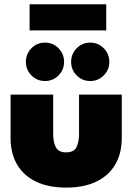

<svg xmlns="http://www.w3.org/2000/svg" viewBox="-20 -840 613 872"><path d="M221.5 -232Q221.5 -194 233.8 -171Q246 -148 280 -148Q315 -148 327 -171Q339 -194 339 -232V-410.5H533V-213Q533 -143 503.2 -92.5Q473.5 -42 417 -15Q360.5 12 280 12Q200 12 143.8 -15Q87.5 -42 57.8 -92.5Q28 -143 28 -213V-410.5H221.5ZM390 -472Q353.5 -472 328.2 -497.5Q303 -523 303 -559Q303 -595 328.2 -620.8Q353.5 -646.5 390 -646.5Q426 -646.5 451.2 -620.8Q476.5 -595 476.5 -559Q476.5 -523 451.2 -497.5Q426 -472 390 -472ZM184.5 -472Q148 -472 122.8 -497.5Q97.5 -523 97.5 -559Q97.5 -595 122.8 -620.8Q148 -646.5 184.5 -646.5Q220.5 -646.5 245.8 -620.8Q271 -595 271 -559Q271 -523 245.8 -497.5Q220.5 -472 184.5 -472ZM114.5 -702V-820.5H462.5V-702Z"/></svg>

Font: League Spartan Thin Black
Style: Regular
Weight: 900
Version: Version 2.002